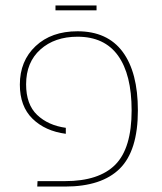

<svg xmlns="http://www.w3.org/2000/svg" viewBox="-20 -686 594 706"><path d="M184 -648V-666H335V-648ZM117 0 118 -20H219Q344 -20 404 -80.5Q464 -141 464 -280Q464 -412 414 -481.5Q364 -551 265 -551Q181 -551 128.5 -504Q76 -457 76 -376Q76 -302 116.5 -263.5Q157 -225 222 -216V-194Q146 -204 99.5 -249.5Q53 -295 53 -375Q53 -462 111 -516.5Q169 -571 265 -571Q375 -571 431 -495.5Q487 -420 487 -280Q487 -132 420.5 -66Q354 0 219 0Z"/></svg>

Font: FiraGO Thin
Style: Regular
Weight: 100
Designer: bBox Type
Foundry: bBox Type GmbH
Version: Version 1.001;PS 001.001;hotconv 1.0.88;makeotf.lib2.5.64775